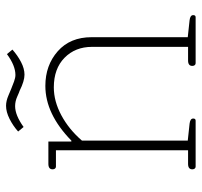

<svg xmlns="http://www.w3.org/2000/svg" viewBox="-36 -631 667 635"><g transform="rotate(-90 297.5 -313.5)"><path d="M315 -582Q311 -583 295.5 -590Q280 -597 264 -597Q234 -597 195 -569L180 -587Q199 -604 222 -615.5Q245 -627 265 -627Q281 -627 299.5 -619Q318 -611 321 -610Q333 -605 345.5 -600.5Q358 -596 367 -596Q398 -596 436 -624L451 -606Q432 -589 410 -577.5Q388 -566 368 -566Q347 -566 315 -582ZM55 -11Q55 -25 73 -25H118V-462H64Q60 -462 57.5 -465Q55 -468 55 -473Q55 -487 73 -487H147V-411H150Q238 -497 331 -497Q399 -497 445.5 -456Q492 -415 492 -344V-26L548 -20Q565 -18 565 -8Q565 0 558 0H406Q402 0 399.5 -3Q397 -6 397 -11Q397 -25 415 -25H460V-343Q460 -398 424 -433.5Q388 -469 326 -469Q280 -469 233.5 -444Q187 -419 150 -376V-26L206 -20Q223 -18 223 -8Q223 0 216 0H64Q60 0 57.5 -3Q55 -6 55 -11Z"/></g></svg>

Font: Maitree ExtraLight
Style: Regular
Weight: 250
Designer: CadsonDemak Team
Foundry: CadsonDemak
Version: Version 1.002